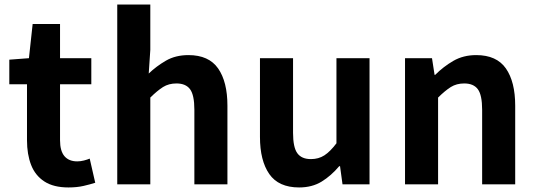

<svg xmlns="http://www.w3.org/2000/svg" viewBox="-20 -818 2379 852"><path d="M283.9 13.8Q217.7 13.8 177.1 -12.6Q136.4 -39 118.1 -86Q99.8 -133 99.8 -195.4V-444.1H21.3V-553.2L108.4 -559.8L124.9 -711.4H246.4V-559.8H385.2V-444.1H246.4V-195.8Q246.4 -148 266.1 -124.9Q285.8 -101.9 322.8 -101.9Q337 -101.9 352.1 -105.7Q367.2 -109.6 378.1 -114.2L402.6 -7Q380.3 0.2 350.8 7Q321.3 13.8 283.9 13.8Z M500.3 0V-797.9H647V-596.7L640 -491.7Q673.4 -523.8 716.1 -548.7Q758.9 -573.5 816.2 -573.5Q906.6 -573.5 947.9 -514.3Q989.2 -455 989.2 -349.1V0H842.5V-330.9Q842.5 -396 823.5 -421.9Q804.5 -447.7 763.1 -447.7Q728.9 -447.7 703.6 -431.9Q678.3 -416 647 -385.1V0Z M1307.4 13.8Q1216.3 13.8 1174.9 -45.8Q1133.6 -105.3 1133.6 -210.6V-559.8H1280.4V-228.7Q1280.4 -164.3 1299.3 -138.2Q1318.3 -112 1359.6 -112Q1393.7 -112 1419.4 -128.6Q1445.1 -145.2 1473 -182.1V-559.8H1619.8V0H1499.9L1488.9 -80.6H1485.3Q1449.2 -37.8 1407 -12Q1364.8 13.8 1307.4 13.8Z M1777.3 0V-559.8H1897L1908.4 -485.9H1911.2Q1947.5 -522.2 1991.7 -547.9Q2035.9 -573.5 2093.2 -573.5Q2183.6 -573.5 2224.9 -514.3Q2266.2 -455 2266.2 -349.1V0H2119.5V-330.9Q2119.5 -396 2100.5 -421.9Q2081.5 -447.7 2040.1 -447.7Q2005.9 -447.7 1980.6 -431.9Q1955.3 -416 1924 -385.1V0Z"/></svg>

Font: Noto Sans TC
Style: Regular
Weight: 100
Designer: Ryoko NISHIZUKA 西塚涼子 (kana, bopomofo & ideographs); Paul D. Hunt (Latin, Greek & Cyrillic); Sandoll Communications 산돌커뮤니
Foundry: Adobe
Version: Version 2.004;hotconv 1.0.118;makeotfexe 2.5.65603